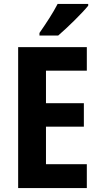

<svg xmlns="http://www.w3.org/2000/svg" viewBox="-20 -953 507 973"><path d="M427 -924V-933H272C249 -888 214 -835 180 -786V-773H275C323 -814 396 -886 427 -924ZM420 0V-121H213V-311H405V-430H213V-595H420V-714H72V0Z"/></svg>

Font: Noto Sans Myanmar Condensed
Style: Bold
Weight: 700
Width: 3
Designer: Monotype Design Team
Foundry: Monotype Imaging Inc.
Version: Version 2.107